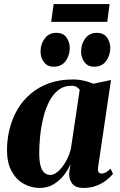

<svg xmlns="http://www.w3.org/2000/svg" viewBox="-20 -916 590 947"><path d="M464 -92.5Q461.5 -73.5 466.5 -66.8Q471.5 -60 480.5 -60Q491 -60 501.8 -65.5Q512.5 -71 525 -84L537.5 -58.5Q525 -43 504.2 -26.8Q483.5 -10.5 455.2 0.2Q427 11 391.5 11Q351 11 334.8 -12.2Q318.5 -35.5 321.5 -65.5L328 -108Q317.5 -80.5 296 -53Q274.5 -25.5 244.5 -7.2Q214.5 11 177 11Q133 11 96 -10Q59 -31 36.8 -72.5Q14.5 -114 14.5 -175Q14.5 -230 27.8 -281.8Q41 -333.5 67 -377.5Q93 -421.5 132 -454.2Q171 -487 222.5 -505.5Q274 -524 337.5 -524Q368 -524 393.5 -518Q419 -512 441 -503L527.5 -521.5ZM373 -472Q369.5 -480 359.2 -486.5Q349 -493 332 -493Q294.5 -493 267.8 -472Q241 -451 222.8 -415.5Q204.5 -380 193.8 -336.2Q183 -292.5 178.2 -247Q173.5 -201.5 173.5 -161.5Q173.5 -119 180.8 -95.5Q188 -72 200.5 -62.5Q213 -53 227.5 -53Q241.5 -53 256.5 -63Q271.5 -73 285.5 -90.5Q299.5 -108 311 -131.2Q322.5 -154.5 329.5 -181ZM244.5 -587Q213.5 -587 196.8 -609.5Q180 -632 180 -662Q180 -699 200.8 -726.5Q221.5 -754 257.5 -754Q292.5 -754 308.2 -730.8Q324 -707.5 324 -680Q324 -643 303.8 -615Q283.5 -587 244.5 -587ZM444 -587Q413.5 -587 396.5 -609.5Q379.5 -632 380 -662Q380 -699 400.5 -726.5Q421 -754 457 -754Q492 -754 508 -730.8Q524 -707.5 524 -680Q524 -643 503.5 -615Q483 -587 444 -587ZM244.5 -896H520.5L509 -808H232.5Z"/></svg>

Font: Merriweather 120pt ExtraBold
Style: Italic
Weight: 800
Italic angle: -7.8°
Version: Version 2.101